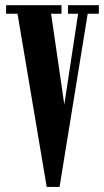

<svg xmlns="http://www.w3.org/2000/svg" viewBox="-20 -720 402 740"><path d="M160 0.5 47.5 -667H3.5V-700H217V-667H177L232.5 -285H223L281 -667H242V-700H361V-667H318L209.5 0.5Z"/></svg>

Font: Imbue 24pt
Style: Bold
Weight: 700
Designer: Tyler Finck
Foundry: Etcetera Type Company
Version: Version 1.102